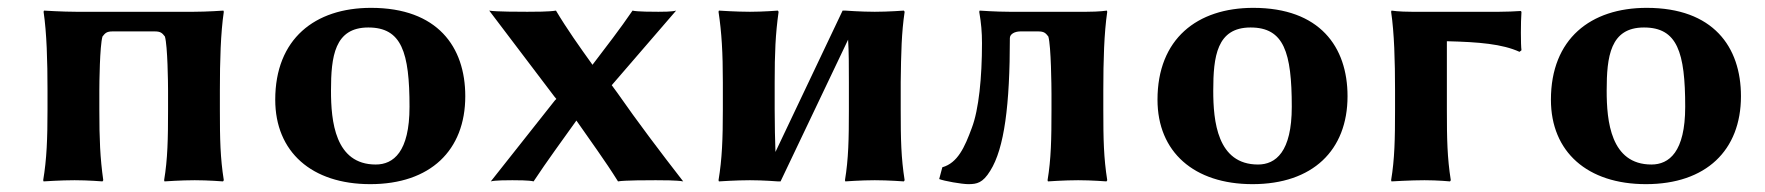

<svg xmlns="http://www.w3.org/2000/svg" viewBox="-20 -459 4495 489"><path d="M540 -229C540 -304 542 -375 550 -429L549 -432C549 -432 507 -429 473 -429H174C140 -429 92 -432 92 -432L91 -429C99 -375 101 -304 101 -229V-180C101 -105 99 -54 90 0L91 3C91 3 135 0 170 0C204 0 241 3 241 3L243 0C235 -57 233 -104 233 -180V-229C233 -246 234 -342 241 -366C248 -375 252 -379 267 -379H374C389 -379 393 -375 400 -366C407 -342 408 -246 408 -229V-179C408 -105 407 -54 398 0L399 3C399 3 441 0 476 0C510 0 548 3 548 3L550 0C541 -57 540 -104 540 -179Z M681 -205C681 -72 774 10 923 10C1076 10 1165 -76 1165 -214C1165 -340 1094 -439 925 -439C782 -439 681 -360 681 -205ZM918 -389C1003 -389 1023 -326 1023 -187C1023 -72 982 -40 937 -40C833 -40 823 -151 823 -228C823 -315 832 -389 918 -389Z M1397 -207 1393 -203 1230 3C1240 0 1275 0 1285 0C1295 0 1329 0 1339 3C1374 -50 1411 -100 1448 -152C1484 -100 1521 -50 1554 3C1569 0 1634 0 1650 0C1665 0 1705 0 1720 3C1661 -73 1605 -147 1552 -223L1538 -242L1702 -432C1691 -429 1667 -429 1657 -429C1646 -429 1602 -429 1591 -432C1559 -385 1524 -340 1489 -294C1456 -340 1424 -385 1396 -432C1379 -429 1340 -429 1323 -429C1307 -429 1242 -429 1226 -432L1392 -213Z M1961 3H1968L2140 -358C2142 -326 2142 -291 2142 -250V-179C2142 -105 2141 -54 2132 0L2133 3C2133 3 2173 0 2208 0C2242 0 2282 3 2282 3L2284 0C2275 -57 2274 -104 2274 -179V-250C2275 -325 2276 -375 2284 -429L2282 -432C2282 -432 2242 -429 2208 -429C2173 -429 2133 -432 2133 -432H2126L1955 -72C1954 -104 1953 -137 1953 -180V-249C1953 -325 1955 -372 1963 -429L1961 -432C1961 -432 1924 -429 1890 -429C1855 -429 1811 -432 1811 -432L1810 -429C1818 -376 1821 -325 1821 -249V-180C1821 -105 1819 -54 1810 0L1811 3C1811 3 1855 0 1890 0C1924 0 1961 3 1961 3Z M2481 -349C2481 -262 2473 -180 2455 -133C2437 -84 2419 -44 2380 -33L2372 -3C2384 2 2430 10 2446 10C2468 10 2483 7 2502 -24C2538 -81 2552 -192 2552 -362C2552 -372 2564 -379 2579 -379H2624C2639 -379 2643 -375 2650 -366C2657 -342 2658 -237 2658 -220V-179C2658 -105 2657 -54 2648 0L2649 3C2649 3 2691 0 2726 0C2760 0 2798 3 2798 3L2800 0C2791 -57 2790 -104 2790 -179V-229C2790 -304 2792 -375 2800 -429L2799 -432C2799 -432 2781 -429 2747 -429H2551C2517 -429 2475 -432 2475 -432L2474 -429C2479 -400 2481 -377 2481 -349Z M2928 -205C2928 -72 3021 10 3170 10C3323 10 3412 -76 3412 -214C3412 -340 3341 -439 3172 -439C3029 -439 2928 -360 2928 -205ZM3165 -389C3250 -389 3270 -326 3270 -187C3270 -72 3229 -40 3184 -40C3080 -40 3070 -151 3070 -228C3070 -315 3079 -389 3165 -389Z M3533 -229V-180C3533 -105 3532 -54 3523 0L3524 3C3524 3 3573 0 3608 0C3642 0 3673 3 3673 3L3675 0C3666 -57 3665 -104 3665 -180V-354C3747 -352 3806 -347 3850 -327L3855 -331C3853 -345 3853 -403 3855 -429L3853 -431C3838 -430 3817 -429 3798 -429H3576C3542 -429 3524 -432 3524 -432L3523 -429C3531 -375 3533 -304 3533 -229Z M3930 -205C3930 -72 4023 10 4172 10C4325 10 4414 -76 4414 -214C4414 -340 4343 -439 4174 -439C4031 -439 3930 -360 3930 -205ZM4167 -389C4252 -389 4272 -326 4272 -187C4272 -72 4231 -40 4186 -40C4082 -40 4072 -151 4072 -228C4072 -315 4081 -389 4167 -389Z"/></svg>

Font: Libertinus Sans
Style: Bold
Weight: 700
Designer: Philipp H. Poll, Khaled Hosny
Foundry: Caleb Maclennan
Version: Version 7.050;RELEASE